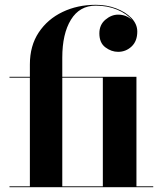

<svg xmlns="http://www.w3.org/2000/svg" viewBox="-20 -780 680 800"><path d="M19.5 -3.5H104.5V-456.5H19.5V-460H104.5V-511.5Q104.5 -589.5 141.5 -645Q178.5 -700.5 240.8 -730.2Q303 -760 379 -760Q424.5 -760 464 -745Q503.5 -730 527.8 -704.8Q552 -679.5 552 -648.5Q552 -608.5 528.2 -586.2Q504.5 -564 472 -564Q444 -564 419 -582.8Q394 -601.5 394 -641Q394 -676.5 419 -697.8Q444 -719 472 -719Q506.5 -719 530 -696.5Q508.5 -723 468 -739.8Q427.5 -756.5 379 -756.5Q311.5 -756.5 275.5 -697.8Q239.5 -639 239.5 -540V-460H548.5V-3.5H618.5V0H19.5ZM408.5 -456.5H239.5V-3.5H408.5Z"/></svg>

Font: Bodoni* 48pt
Style: Bold
Weight: 700
Version: Version 2.3